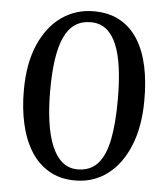

<svg xmlns="http://www.w3.org/2000/svg" viewBox="-54 -800 751 859"><g transform="rotate(5 322.0 -371.0)"><path d="M314.5 9.5Q247 9.5 197 -19.8Q147 -49 114.8 -101Q82.5 -153 66.8 -223.2Q51 -293.5 51.5 -375Q52 -495 89 -579.2Q126 -663.5 189.5 -707.8Q253 -752 332.5 -752Q401 -752 450.2 -724.8Q499.5 -697.5 531.2 -647.5Q563 -597.5 578 -528.2Q593 -459 592.5 -375.5Q592.5 -257 557.2 -170.8Q522 -84.5 459.5 -37.5Q397 9.5 314.5 9.5ZM321.5 -41Q378 -41 411.5 -77.8Q445 -114.5 459.5 -187.2Q474 -260 474 -367.5Q474 -448.5 465.5 -510.8Q457 -573 439 -615.5Q421 -658 392.5 -680Q364 -702 324 -702Q282.5 -702 253.2 -682.2Q224 -662.5 205.5 -622.8Q187 -583 178 -522.8Q169 -462.5 169 -380.5Q169 -304.5 177.8 -242.2Q186.5 -180 205 -135Q223.5 -90 252.5 -65.5Q281.5 -41 321.5 -41Z"/></g></svg>

Font: Merriweather 24pt
Style: Regular
Weight: 400
Designer: Eben Sorkin
Foundry: Eben Sorkin
Version: Version 2.100